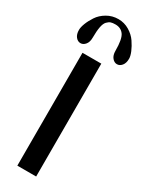

<svg xmlns="http://www.w3.org/2000/svg" viewBox="-302 -1063 854 1105"><g transform="rotate(30 124.5 -510.5)"><path d="M49.3 -854.5Q49.3 -825.2 35.4 -808.6Q21.6 -792 3.8 -792Q-14.7 -792 -28.1 -808.6Q-41.6 -825.2 -41.6 -854.5Q-41.6 -872.1 -31.7 -897.9Q-21.8 -923.8 -2.9 -952.6Q15.9 -981.4 50 -1001.5Q84.1 -1021.5 125.3 -1021.5Q164.3 -1021.5 197.7 -1001.5Q231.1 -981.4 250.2 -953.1Q269.4 -924.8 280.4 -898.4Q291.4 -872.1 291.4 -854.5Q291.4 -825.2 277.9 -808.6Q264.4 -792 246 -792Q228.2 -792 214.4 -808.6Q200.5 -825.2 200.5 -854.5Q200.5 -932.6 181 -959.5Q161.5 -986.3 125.3 -986.3Q106.1 -986.3 94.7 -982.4Q83.4 -978.5 71.6 -966.3Q59.9 -954.1 54.6 -926.3Q49.3 -898.4 49.3 -854.5ZM167 -750V0H42V-750Z"/></g></svg>

Font: okolaks
Style: Bold
Weight: 600
Width: 8
Version: Version 000.6.0